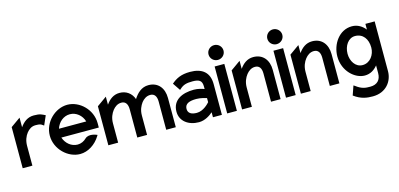

<svg xmlns="http://www.w3.org/2000/svg" viewBox="-73 -1114 3701 1782"><g transform="rotate(-15 1778.0 -223.5)"><path d="M20 0H113V-190C113 -241 130 -281 152 -309C172 -334 199 -355 237 -355C281 -355 288 -350 305 -338L315 -331L354 -420C321 -435 310 -447 245 -447C185 -447 144 -413 113 -369V-461L20 -395Z M341 -226C341 -95 455 11 571 11C647 11 721 -37 765 -109L771 -119L761 -123C760 -123 694 -152 656 -117C633 -94 603 -80 571 -80C511 -80 460 -122 440 -182H800V-224C800 -356 688 -462 571 -462C455 -462 341 -357 341 -226ZM440 -267C459 -327 510 -371 571 -371C632 -371 684 -328 702 -267Z M843 0H937V-186C937 -237 955 -277 977 -305C997 -330 1024 -351 1061 -351C1102 -351 1121 -320 1121 -271V0H1215V-186C1215 -239 1233 -276 1254 -305C1274 -330 1302 -351 1339 -351C1380 -351 1399 -320 1399 -271V0H1491V-281C1491 -376 1438 -443 1346 -443C1279 -443 1235 -399 1202 -348C1181 -407 1132 -443 1068 -443C1009 -443 968 -409 937 -365V-442L843 -375Z M1534 -137C1534 -46 1611 11 1712 11C1772 11 1822 -25 1848 -48V0H1934V-296C1934 -407 1868 -462 1751 -462C1664 -462 1615 -436 1570 -397L1619 -324L1628 -332C1662 -363 1693 -371 1751 -371C1816 -371 1841 -353 1841 -298V-273C1821 -281 1783 -293 1742 -293C1631 -293 1534 -250 1534 -137ZM1631 -138C1631 -189 1678 -204 1742 -204C1783 -204 1824 -191 1841 -186V-147C1831 -135 1779 -78 1715 -78C1662 -78 1631 -97 1631 -138Z M1959 -573C1959 -533 1992 -502 2031 -502C2070 -502 2103 -533 2103 -573C2103 -613 2070 -644 2031 -644C1992 -644 1959 -613 1959 -573ZM1985 0H2078V-451H1985Z M2128 0H2222V-186C2222 -237 2240 -277 2262 -305C2282 -330 2309 -351 2346 -351C2387 -351 2406 -320 2406 -271V0H2498V-281C2498 -376 2445 -443 2353 -443C2294 -443 2253 -409 2222 -365V-442L2128 -375Z M2524 -573C2524 -533 2557 -502 2596 -502C2635 -502 2668 -533 2668 -573C2668 -613 2635 -644 2596 -644C2557 -644 2524 -613 2524 -573ZM2550 0H2643V-451H2550Z M2693 0H2787V-186C2787 -237 2805 -277 2827 -305C2847 -330 2874 -351 2911 -351C2952 -351 2971 -320 2971 -271V0H3063V-281C3063 -376 3010 -443 2918 -443C2859 -443 2818 -409 2787 -365V-442L2693 -375Z M3109 -245C3109 -104 3217 -9 3311 -9C3365 -9 3405 -36 3435 -73V1C3435 67 3398 104 3333 104C3288 104 3253 103 3195 59L3184 52L3153 141C3221 192 3281 197 3333 197C3458 197 3528 106 3528 7V-471H3439V-416C3409 -453 3367 -482 3311 -482C3188 -482 3109 -363 3109 -245ZM3207 -245C3207 -321 3251 -387 3316 -387C3391 -387 3435 -328 3435 -245C3435 -176 3389 -108 3316 -108C3247 -108 3207 -176 3207 -245Z"/></g></svg>

Font: Charger Sport
Style: BdNrw
Weight: 700
Designer: Jasper
Foundry: Cannot Into Space Fonts
Version: Version 1.1